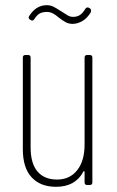

<svg xmlns="http://www.w3.org/2000/svg" viewBox="-20 -713 451 740"><path d="M316 -501H326Q336 -501 336 -491V-10Q336 0 326 0H316Q306 0 306 -10V-50Q306 -53 304 -53.5Q302 -54 301 -51Q270 7 196 7Q136 7 102 -29.5Q68 -66 68 -138V-491Q68 -501 78 -501H88Q98 -501 98 -491V-145Q98 -83 124.5 -52Q151 -21 200 -21Q249 -21 277.5 -57Q306 -93 306 -156V-491Q306 -501 316 -501ZM207 -645Q205 -647 195.5 -654Q186 -661 178 -664Q170 -667 161 -667Q145 -667 134 -661.5Q123 -656 112 -639Q106 -630 98 -636L95 -638Q87 -643 93 -652Q119 -693 160 -693Q175 -693 186.5 -687Q198 -681 215 -670Q233 -658 242 -653Q251 -648 262 -648Q276 -648 287 -654.5Q298 -661 309 -679Q311 -683 315 -684Q319 -685 323 -683L326 -681Q331 -678 331 -672Q331 -666 327 -661Q313 -640 295 -630.5Q277 -621 260 -621Q245 -621 233 -627.5Q221 -634 207 -645Z"/></svg>

Font: Barlow Condensed Thin
Style: Regular
Weight: 250
Width: 3
Designer: Jeremy Tribby
Foundry: Tribby Type
Version: Version 1.408